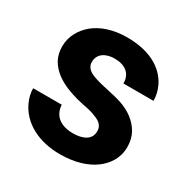

<svg xmlns="http://www.w3.org/2000/svg" viewBox="-131 -654 763 780"><g transform="rotate(30 250.5 -264.0)"><path d="M21 -168C21 -147 26 -125 36 -104C69 -34 145 10 249 10C317 10 372 -7 411 -36C444 -61 472 -99 472 -152C472 -178 466 -200 456 -218C434 -256 398 -282 352 -297C316 -309 262 -317 226 -329C201 -337 174 -349 174 -380C174 -418 206 -438 248 -438C298 -438 329 -414 329 -368H470C470 -393 464 -415 454 -436C421 -502 349 -538 249 -538C183 -538 130 -519 94 -489C64 -463 38 -425 38 -374C38 -351 43 -331 52 -314C83 -257 152 -229 226 -213C248 -209 266 -205 280 -200C308 -190 334 -180 334 -146C334 -106 297 -90 252 -90C197 -90 158 -115 155 -168Z"/></g></svg>

Font: Asimov Pro
Style: Bd
Weight: 700
Designer: Google
Version: Version 2.000980; 2014